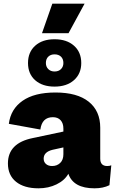

<svg xmlns="http://www.w3.org/2000/svg" viewBox="-20 -1012 624 1042"><path d="M439 -992 352 -832H208L264 -992ZM421 -670Q421 -612 381.5 -577Q342 -542 276 -542Q210 -542 171 -576.5Q132 -611 132 -670Q132 -729 171 -764Q210 -799 276 -799Q342 -799 381.5 -764Q421 -729 421 -670ZM276 -717Q255 -717 242 -704.5Q229 -692 229 -670Q229 -650 242 -637Q255 -624 276 -624Q298 -624 311 -637Q324 -650 324 -670Q324 -692 311 -704.5Q298 -717 276 -717ZM562 -111Q576 -111 584 -115L574 -7Q540 10 493 10Q378 10 351 -69Q331 -33 287 -11.5Q243 10 189 10Q111 10 67 -25.5Q23 -61 23 -125Q23 -236 159 -263L324 -298V-314Q324 -343 309 -359.5Q294 -376 267 -376Q208 -376 199 -309L28 -340Q38 -420 102.5 -465Q167 -510 281 -510Q399 -510 461.5 -460Q524 -410 524 -319V-151Q524 -111 562 -111ZM263 -111Q289 -111 306.5 -127.5Q324 -144 324 -175V-212L265 -199Q217 -187 217 -151Q217 -133 229.5 -122Q242 -111 263 -111Z"/></svg>

Font: Elaine Sans ExtraBold
Style: Regular
Weight: 800
Designer: Wei Huang
Foundry: Wei Huang
Version: Version 2.001;December 24, 2019;FontCreator 12.0.0.2547 64-b